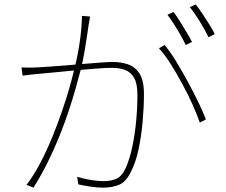

<svg xmlns="http://www.w3.org/2000/svg" viewBox="-20 -847 1040 883"><path d="M394 -771Q393 -763 391.5 -754.5Q390 -746 388 -735Q386 -722 381 -687.5Q376 -653 369 -611.5Q362 -570 353 -533Q342 -491 328 -441Q314 -391 295.5 -335.5Q277 -280 253.5 -221.5Q230 -163 200.5 -103Q171 -43 134 16L102 3Q135 -40 164.5 -96Q194 -152 219 -213Q244 -274 264.5 -333.5Q285 -393 299.5 -444Q314 -495 322 -531Q336 -583 346 -649Q356 -715 357 -774ZM737 -640Q761 -612 788 -568Q815 -524 842 -474.5Q869 -425 891.5 -378.5Q914 -332 927 -298L899 -283Q887 -318 866 -365Q845 -412 818.5 -461Q792 -510 764.5 -553.5Q737 -597 711 -625ZM79 -537Q99 -536 115 -536Q131 -536 151 -537Q172 -538 207.5 -540.5Q243 -543 285.5 -546.5Q328 -550 369.5 -553.5Q411 -557 445.5 -559.5Q480 -562 498 -562Q535 -562 567.5 -551.5Q600 -541 621 -509.5Q642 -478 642 -415Q642 -355 636 -287.5Q630 -220 617 -159.5Q604 -99 583 -59Q561 -11 528.5 2.5Q496 16 455 16Q427 16 394.5 11Q362 6 340 1L335 -34Q358 -27 380.5 -22.5Q403 -18 423 -16Q443 -14 458 -14Q488 -14 513.5 -24Q539 -34 558 -74Q576 -114 588 -170Q600 -226 606 -288.5Q612 -351 612 -410Q612 -462 597 -488.5Q582 -515 556 -525Q530 -535 497 -535Q469 -535 422 -531.5Q375 -528 322 -523Q269 -518 223.5 -513.5Q178 -509 153 -507Q140 -506 120 -503.5Q100 -501 84 -499ZM778 -792Q791 -775 806 -751Q821 -727 836.5 -701.5Q852 -676 863 -654L834 -640Q825 -660 810.5 -685.5Q796 -711 780 -736Q764 -761 750 -779ZM880 -827Q894 -809 910.5 -784.5Q927 -760 942.5 -735Q958 -710 968 -690L939 -676Q922 -710 899 -748Q876 -786 853 -814Z"/></svg>

Font: Noto Sans JP
Style: Regular
Weight: 100
Designer: Ryoko NISHIZUKA 西塚涼子 (kana, bopomofo & ideographs); Paul D. Hunt (Latin, Greek & Cyrillic); Sandoll Communications 산돌커뮤니
Foundry: Adobe
Version: Version 2.004;hotconv 1.0.118;makeotfexe 2.5.65603